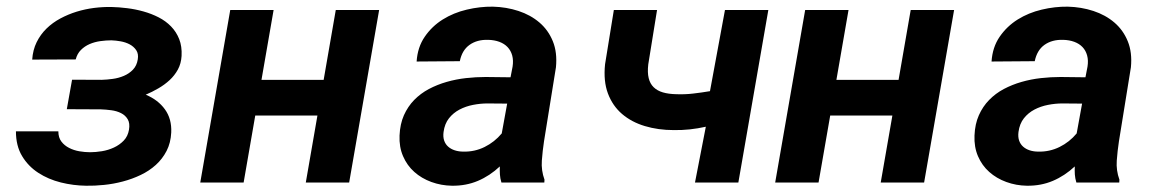

<svg xmlns="http://www.w3.org/2000/svg" viewBox="-20 -559 3561 588"><path d="M536.1 -387.7Q534.7 -364.3 524.7 -345.9Q514.6 -327.6 499.3 -313.5Q483.9 -299.3 464.8 -288.3Q445.8 -277.3 426.3 -269Q463.9 -253.4 485.1 -224.1Q506.3 -194.8 504.4 -153.3Q502.9 -121.6 490.2 -96.9Q477.5 -72.3 457.3 -54Q437 -35.6 410.9 -23.2Q384.8 -10.7 356.2 -3.2Q327.6 4.4 298.6 7.3Q269.5 10.3 243.7 9.8Q204.6 9.3 166.3 -0.2Q127.9 -9.8 97.2 -29.8Q66.4 -49.8 47.6 -81.1Q28.8 -112.3 28.8 -156.7H158.7Q158.7 -137.7 168 -125.5Q177.2 -113.3 191.7 -106Q206.1 -98.6 223.1 -95.7Q240.2 -92.8 255.9 -92.8Q272.5 -92.8 292 -95.9Q311.5 -99.1 328.9 -107.2Q346.2 -115.2 358.9 -128.4Q371.6 -141.6 375 -161.6Q378.4 -181.6 371.1 -193.8Q363.8 -206.1 350.6 -212.6Q337.4 -219.2 320.8 -221.4Q304.2 -223.6 289.1 -224.1L184.6 -224.6L200.7 -314.9L291 -314.5Q307.1 -314.9 325.2 -317.4Q343.3 -319.8 359.4 -326.7Q375.5 -333.5 387.2 -345.7Q398.9 -357.9 401.9 -377Q404.8 -394 397.2 -405.3Q389.6 -416.5 377.2 -423.1Q364.7 -429.7 349.6 -432.4Q334.5 -435.1 321.3 -435.5Q305.2 -435.5 287.6 -433.1Q270 -430.7 254.6 -424.1Q239.3 -417.5 227.8 -406Q216.3 -394.5 211.9 -377L78.6 -376.5Q80.6 -406.2 92.3 -429.9Q104 -453.6 122.6 -471.7Q141.1 -489.7 164.8 -502.4Q188.5 -515.1 214.6 -523.2Q240.7 -531.2 268.1 -534.7Q295.4 -538.1 321.3 -537.6Q344.2 -537.1 369.6 -533.9Q395 -530.8 419.4 -523.9Q443.8 -517.1 465.8 -505.9Q487.8 -494.6 503.9 -478Q520 -461.4 528.8 -439.2Q537.6 -417 536.1 -387.7Z M1049.3 0H916.5L952.1 -205.1H761.7L726.1 0H593.3L685.1 -528.3H817.9L780.8 -314.5H971.2L1008.3 -528.3H1141.1Z M1515.6 0Q1511.7 -12.7 1511 -24.7Q1510.3 -36.6 1510.7 -49.3Q1480 -20.5 1443.6 -5.1Q1407.2 10.3 1364.3 9.8Q1331.1 9.3 1301 -1.7Q1271 -12.7 1248.8 -32.5Q1226.6 -52.2 1214.4 -80.6Q1202.1 -108.9 1203.6 -144Q1205.1 -179.2 1217 -206.1Q1229 -232.9 1248.5 -252.9Q1268.1 -272.9 1293.5 -286.4Q1318.8 -299.8 1347.7 -308.1Q1376.5 -316.4 1407 -319.8Q1437.5 -323.2 1467.3 -323.2L1543.5 -322.3L1549.8 -355Q1552.7 -374 1548.6 -389.2Q1544.4 -404.3 1534.4 -414.8Q1524.4 -425.3 1509.3 -430.9Q1494.1 -436.5 1475.1 -437Q1440.9 -438 1418 -421.6Q1395 -405.3 1388.2 -371.6L1255.9 -370.6Q1258.8 -414.6 1280.8 -446.5Q1302.7 -478.5 1335.9 -499.3Q1369.1 -520 1409.4 -529.5Q1449.7 -539.1 1489.3 -538.6Q1530.8 -537.6 1567.9 -525.4Q1605 -513.2 1632.1 -490Q1659.2 -466.8 1673.1 -432.6Q1687 -398.4 1682.6 -353L1646 -126Q1641.6 -97.2 1639.4 -67.1Q1637.2 -37.1 1647.5 -8.8L1647 0ZM1398.9 -94.7Q1433.6 -93.8 1464.1 -108.9Q1494.6 -124 1516.6 -150.4L1533.2 -241.7L1473.1 -242.2Q1451.2 -242.2 1428.7 -237.8Q1406.2 -233.4 1387.2 -223.4Q1368.2 -213.4 1355 -196.8Q1341.8 -180.2 1338.4 -154.8Q1336.4 -139.6 1340.3 -128.4Q1344.2 -117.2 1352.5 -109.9Q1360.8 -102.5 1372.8 -98.6Q1384.8 -94.7 1398.9 -94.7Z M2241.2 0H2108.4L2141.6 -170.9Q2117.2 -165.5 2092.8 -162.8Q2068.4 -160.2 2043.5 -160.6Q1995.6 -160.6 1954.8 -172.9Q1914.1 -185.1 1885 -210Q1856 -234.9 1841.8 -272.7Q1827.6 -310.5 1833 -362.3L1859.9 -528.3H1992.2L1965.3 -361.8Q1962.4 -336.9 1966.6 -319.8Q1970.7 -302.7 1981.7 -292Q1992.7 -281.2 2010 -276.1Q2027.3 -271 2051.3 -270.5Q2077.6 -269.5 2103 -272.5Q2128.4 -275.4 2154.3 -279.8L2200.2 -528.3H2333Z M2810.1 0H2677.2L2712.9 -205.1H2522.5L2486.8 0H2354L2445.8 -528.3H2578.6L2541.5 -314.5H2731.9L2769 -528.3H2901.9Z M3276.4 0Q3272.5 -12.7 3271.7 -24.7Q3271 -36.6 3271.5 -49.3Q3240.7 -20.5 3204.3 -5.1Q3168 10.3 3125 9.8Q3091.8 9.3 3061.8 -1.7Q3031.7 -12.7 3009.5 -32.5Q2987.3 -52.2 2975.1 -80.6Q2962.9 -108.9 2964.4 -144Q2965.8 -179.2 2977.8 -206.1Q2989.7 -232.9 3009.3 -252.9Q3028.8 -272.9 3054.2 -286.4Q3079.6 -299.8 3108.4 -308.1Q3137.2 -316.4 3167.7 -319.8Q3198.2 -323.2 3228 -323.2L3304.2 -322.3L3310.5 -355Q3313.5 -374 3309.3 -389.2Q3305.2 -404.3 3295.2 -414.8Q3285.2 -425.3 3270 -430.9Q3254.9 -436.5 3235.8 -437Q3201.7 -438 3178.7 -421.6Q3155.8 -405.3 3148.9 -371.6L3016.6 -370.6Q3019.5 -414.6 3041.5 -446.5Q3063.5 -478.5 3096.7 -499.3Q3129.9 -520 3170.2 -529.5Q3210.4 -539.1 3250 -538.6Q3291.5 -537.6 3328.6 -525.4Q3365.7 -513.2 3392.8 -490Q3419.9 -466.8 3433.8 -432.6Q3447.8 -398.4 3443.4 -353L3406.7 -126Q3402.3 -97.2 3400.1 -67.1Q3397.9 -37.1 3408.2 -8.8L3407.7 0ZM3159.7 -94.7Q3194.3 -93.8 3224.9 -108.9Q3255.4 -124 3277.3 -150.4L3293.9 -241.7L3233.9 -242.2Q3211.9 -242.2 3189.5 -237.8Q3167 -233.4 3147.9 -223.4Q3128.9 -213.4 3115.7 -196.8Q3102.5 -180.2 3099.1 -154.8Q3097.2 -139.6 3101.1 -128.4Q3105 -117.2 3113.3 -109.9Q3121.6 -102.5 3133.5 -98.6Q3145.5 -94.7 3159.7 -94.7Z"/></svg>

Font: Roboto Mono
Style: Bold Italic
Weight: 700
Designer: Google
Version: Version 2.000985; 2015; ttfautohint (v1.3)